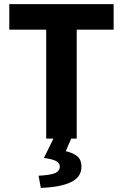

<svg xmlns="http://www.w3.org/2000/svg" viewBox="-20 -672 596 931"><path d="M204 0V-528H25V-652H531V-528H352V0ZM178 239 167 180Q226 177 248 167Q270 157 270 136Q270 121 254.5 110.5Q239 100 193 94L241 -4H327L299 61Q337 70 356 87Q375 104 375 136Q375 187 323.5 211.5Q272 236 178 239Z"/></svg>

Font: Giro Regular
Style: Bold
Weight: 700
Designer: Paul D. Hunt
Foundry: Adobe Systems Incorporated
Version: Version 1.000;PS 1.0;hotconv 1.0.88;makeotf.lib2.5.647800